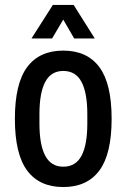

<svg xmlns="http://www.w3.org/2000/svg" viewBox="-20 -742 510 774"><path d="M235 12Q139 12 89.5 -54.5Q40 -121 40 -263Q40 -405 89.5 -471.5Q139 -538 235 -538Q331 -538 380.5 -471.5Q430 -405 430 -263Q430 -121 380.5 -54.5Q331 12 235 12ZM235 -70Q285 -70 308.5 -114Q332 -158 332 -244V-282Q332 -368 308.5 -412Q285 -456 235 -456Q186 -456 162.5 -412Q139 -368 139 -282V-244Q139 -158 162.5 -114Q186 -70 235 -70ZM107 -587 193 -722H277L362 -587H279L235 -663L190 -587Z"/></svg>

Font: Archivo Narrow Medium
Style: Regular
Weight: 500
Designer: Hector Gatti
Foundry: Omnibus-Type
Version: Version 3.002